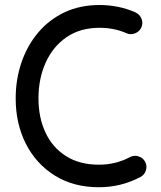

<svg xmlns="http://www.w3.org/2000/svg" viewBox="-20 -724 656 782"><path d="M555.7 -612.3Q547.9 -595.2 529.8 -588.1Q511.7 -581.1 494.6 -588.9Q469.2 -600.1 441.7 -605.5Q414.1 -610.8 385.3 -610.8Q306.6 -610.8 251 -572.5Q195.3 -534.2 166 -469Q136.7 -403.8 136.7 -323.2Q136.7 -245.1 165.3 -184.1Q193.8 -123 249 -88.1Q304.2 -53.2 383.3 -53.2Q450.7 -53.2 509.3 -84Q525.9 -92.8 544.2 -87.2Q562.5 -81.5 571.3 -64.9Q580.1 -48.3 574.2 -30Q568.4 -11.7 551.8 -2.9Q472.7 38.6 383.3 38.6Q279.3 38.6 203.1 -9Q127 -56.6 85.4 -138.4Q43.9 -220.2 43.9 -323.2Q43.9 -400.9 67.4 -469.5Q90.8 -538.1 135 -590.8Q179.2 -643.6 242.4 -673.6Q305.7 -703.6 385.3 -703.6Q422.9 -703.6 460 -696.3Q497.1 -689 532.2 -673.3Q549.3 -665.5 556.4 -647.5Q563.5 -629.4 555.7 -612.3Z"/></svg>

Font: Mikhak-DS1-FD Medium
Style: Regular
Weight: 500
Designer: Amin Abedi
Version: Version 3.2